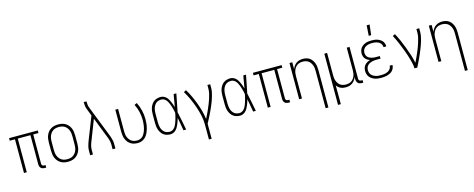

<svg xmlns="http://www.w3.org/2000/svg" viewBox="-38 -1597 6577 2662"><g transform="rotate(-15 3250.0 -266.5)"><path d="M436 8H416Q402 8 387 4Q372 0 361 -10.5Q350 -21 345.5 -35.5Q341 -50 341 -64V-483H159V0H119V-483H44V-520H456V-483H381V-64Q381 -57 383 -50Q385 -43 390 -38Q395 -33 402 -31Q409 -29 416 -29H436Z M750 8Q723 8 697 2.5Q671 -3 648 -16.5Q625 -30 607.5 -50.5Q590 -71 579.5 -95.5Q569 -120 565 -146.5Q561 -173 561 -200V-320Q561 -347 565 -373.5Q569 -400 579.5 -424.5Q590 -449 607.5 -469.5Q625 -490 648 -503.5Q671 -517 697 -522.5Q723 -528 750 -528Q777 -528 803 -522.5Q829 -517 852 -503.5Q875 -490 892.5 -469.5Q910 -449 920.5 -424.5Q931 -400 935 -373.5Q939 -347 939 -320V-200Q939 -173 935 -146.5Q931 -120 920.5 -95.5Q910 -71 892.5 -50.5Q875 -30 852 -16.5Q829 -3 803 2.5Q777 8 750 8ZM750 -29Q772 -29 793 -33.5Q814 -38 832 -49.5Q850 -61 863.5 -78.5Q877 -96 885 -116Q893 -136 896 -157Q899 -178 899 -200V-320Q899 -342 896 -363Q893 -384 885 -404Q877 -424 863.5 -441.5Q850 -459 832 -470.5Q814 -482 793 -486.5Q772 -491 750 -491Q728 -491 707 -486.5Q686 -482 668 -470.5Q650 -459 636.5 -441.5Q623 -424 615 -404Q607 -384 604 -363Q601 -342 601 -320V-200Q601 -178 604 -157Q607 -136 615 -116Q623 -96 636.5 -78.5Q650 -61 668 -49.5Q686 -38 707 -33.5Q728 -29 750 -29Z M1069 0V-74Q1069 -91 1072.5 -108.5Q1076 -126 1081 -143Q1086 -160 1091.5 -176.5Q1097 -193 1104 -210L1229 -529L1187 -636Q1179 -658 1176 -681Q1173 -704 1173 -728V-735H1213V-728Q1213 -708 1215 -688Q1217 -668 1224 -649L1255 -569L1396 -210Q1403 -193 1408.5 -176.5Q1414 -160 1419 -143Q1424 -126 1427.5 -108.5Q1431 -91 1431 -74V0H1391V-74Q1391 -89 1388 -105Q1385 -121 1380.5 -136.5Q1376 -152 1370.5 -167Q1365 -182 1359 -196L1250 -476L1141 -196Q1135 -182 1129.5 -167Q1124 -152 1119.5 -136.5Q1115 -121 1112 -105Q1109 -89 1109 -74V0Z M1754 8Q1728 8 1701.5 2.5Q1675 -3 1652.5 -17Q1630 -31 1613.5 -51.5Q1597 -72 1587 -96.5Q1577 -121 1573 -147.5Q1569 -174 1569 -200V-520H1609V-200Q1609 -179 1611.5 -157.5Q1614 -136 1622 -116.5Q1630 -97 1642.5 -79.5Q1655 -62 1673 -50Q1691 -38 1712 -33.5Q1733 -29 1754 -29Q1774 -29 1794 -36Q1814 -43 1829 -57Q1844 -71 1854.5 -88.5Q1865 -106 1872.5 -125Q1880 -144 1885 -164Q1890 -184 1893 -204.5Q1896 -225 1897.5 -245Q1899 -265 1899 -286Q1899 -345 1885 -403.5Q1871 -462 1844 -515L1880 -532Q1909 -475 1924 -412.5Q1939 -350 1939 -286Q1939 -253 1935.5 -221Q1932 -189 1924 -158Q1916 -127 1902.5 -97Q1889 -67 1868 -43Q1847 -19 1816.5 -5.5Q1786 8 1754 8Z M2221 8Q2196 8 2171 1.5Q2146 -5 2125.5 -19.5Q2105 -34 2090.5 -55.5Q2076 -77 2067.5 -100.5Q2059 -124 2056 -149.5Q2053 -175 2053 -200V-320Q2053 -345 2056 -370.5Q2059 -396 2067.5 -419.5Q2076 -443 2090.5 -464.5Q2105 -486 2125.5 -500.5Q2146 -515 2171 -521.5Q2196 -528 2221 -528Q2243 -528 2263.5 -519Q2284 -510 2299.5 -495Q2315 -480 2326 -461Q2337 -442 2346 -422Q2355 -402 2362 -381.5Q2369 -361 2375 -340Q2383 -385 2390.5 -430Q2398 -475 2406 -520H2445Q2432 -456 2420 -391.5Q2408 -327 2394 -263Q2409 -198 2421.5 -132Q2434 -66 2447 0H2408Q2400 -47 2392 -93.5Q2384 -140 2375 -186Q2369 -165 2362 -144Q2355 -123 2346.5 -102.5Q2338 -82 2327 -62.5Q2316 -43 2300.5 -27Q2285 -11 2264 -1.5Q2243 8 2221 8ZM2221 -29Q2239 -29 2256 -37.5Q2273 -46 2285.5 -59.5Q2298 -73 2306.5 -89.5Q2315 -106 2321.5 -122.5Q2328 -139 2333.5 -157Q2339 -175 2344 -192.5Q2349 -210 2353 -228Q2357 -246 2360 -264Q2357 -281 2353 -298.5Q2349 -316 2344 -333.5Q2339 -351 2333.5 -368Q2328 -385 2321 -401.5Q2314 -418 2305.5 -433.5Q2297 -449 2284.5 -462Q2272 -475 2255.5 -483Q2239 -491 2221 -491Q2201 -491 2181 -485.5Q2161 -480 2145.5 -467Q2130 -454 2119.5 -436.5Q2109 -419 2103 -399.5Q2097 -380 2095 -360Q2093 -340 2093 -320V-200Q2093 -180 2095 -160Q2097 -140 2103 -120.5Q2109 -101 2119.5 -83.5Q2130 -66 2145.5 -53Q2161 -40 2181 -34.5Q2201 -29 2221 -29Z M2716 215V0Q2716 -68 2701 -134Q2686 -200 2664 -264Q2642 -328 2614 -389.5Q2586 -451 2551 -509L2585 -528Q2617 -476 2643 -420Q2669 -364 2690.5 -306.5Q2712 -249 2728 -189.5Q2744 -130 2752 -70Q2768 -101 2783 -133Q2798 -165 2812.5 -197.5Q2827 -230 2840 -263Q2853 -296 2864 -329.5Q2875 -363 2883 -398Q2891 -433 2891 -468V-520H2931V-468Q2931 -437 2924.5 -406Q2918 -375 2909 -344.5Q2900 -314 2889 -284.5Q2878 -255 2865.5 -226Q2853 -197 2840 -168.5Q2827 -140 2813 -112Q2799 -84 2784.5 -56Q2770 -28 2755 0V215Z M3221 8Q3196 8 3171 1.5Q3146 -5 3125.5 -19.5Q3105 -34 3090.5 -55.5Q3076 -77 3067.5 -100.5Q3059 -124 3056 -149.5Q3053 -175 3053 -200V-320Q3053 -345 3056 -370.5Q3059 -396 3067.5 -419.5Q3076 -443 3090.5 -464.5Q3105 -486 3125.5 -500.5Q3146 -515 3171 -521.5Q3196 -528 3221 -528Q3243 -528 3263.5 -519Q3284 -510 3299.5 -495Q3315 -480 3326 -461Q3337 -442 3346 -422Q3355 -402 3362 -381.5Q3369 -361 3375 -340Q3383 -385 3390.5 -430Q3398 -475 3406 -520H3445Q3432 -456 3420 -391.5Q3408 -327 3394 -263Q3409 -198 3421.5 -132Q3434 -66 3447 0H3408Q3400 -47 3392 -93.5Q3384 -140 3375 -186Q3369 -165 3362 -144Q3355 -123 3346.5 -102.5Q3338 -82 3327 -62.5Q3316 -43 3300.5 -27Q3285 -11 3264 -1.5Q3243 8 3221 8ZM3221 -29Q3239 -29 3256 -37.5Q3273 -46 3285.5 -59.5Q3298 -73 3306.5 -89.5Q3315 -106 3321.5 -122.5Q3328 -139 3333.5 -157Q3339 -175 3344 -192.5Q3349 -210 3353 -228Q3357 -246 3360 -264Q3357 -281 3353 -298.5Q3349 -316 3344 -333.5Q3339 -351 3333.5 -368Q3328 -385 3321 -401.5Q3314 -418 3305.5 -433.5Q3297 -449 3284.5 -462Q3272 -475 3255.5 -483Q3239 -491 3221 -491Q3201 -491 3181 -485.5Q3161 -480 3145.5 -467Q3130 -454 3119.5 -436.5Q3109 -419 3103 -399.5Q3097 -380 3095 -360Q3093 -340 3093 -320V-200Q3093 -180 3095 -160Q3097 -140 3103 -120.5Q3109 -101 3119.5 -83.5Q3130 -66 3145.5 -53Q3161 -40 3181 -34.5Q3201 -29 3221 -29Z M3936 8H3916Q3902 8 3887 4Q3872 0 3861 -10.5Q3850 -21 3845.5 -35.5Q3841 -50 3841 -64V-483H3659V0H3619V-483H3544V-520H3956V-483H3881V-64Q3881 -57 3883 -50Q3885 -43 3890 -38Q3895 -33 3902 -31Q3909 -29 3916 -29H3936Z M4391 215V-320Q4391 -341 4388.5 -362Q4386 -383 4378.5 -402.5Q4371 -422 4359 -439.5Q4347 -457 4329.5 -469Q4312 -481 4291.5 -486Q4271 -491 4250 -491Q4229 -491 4208.5 -486Q4188 -481 4170.5 -469Q4153 -457 4141 -439.5Q4129 -422 4121.5 -402.5Q4114 -383 4111.5 -362Q4109 -341 4109 -320V0H4069V-520H4109V-420Q4117 -444 4132 -465Q4147 -486 4167.5 -500.5Q4188 -515 4212.5 -521.5Q4237 -528 4262 -528Q4288 -528 4313 -521.5Q4338 -515 4358.5 -500.5Q4379 -486 4393.5 -464.5Q4408 -443 4416.5 -419.5Q4425 -396 4428 -370.5Q4431 -345 4431 -320V215Z M4569 215V-520H4609V-200Q4609 -179 4611.5 -158Q4614 -137 4621.5 -117.5Q4629 -98 4641 -80.5Q4653 -63 4670.5 -51Q4688 -39 4708.5 -34Q4729 -29 4750 -29Q4770 -29 4790 -33.5Q4810 -38 4827 -49Q4844 -60 4856.5 -76.5Q4869 -93 4876.5 -111.5Q4884 -130 4887.5 -150Q4891 -170 4891 -191V-520H4931V-64Q4931 -57 4933 -50Q4935 -43 4940.5 -38Q4946 -33 4953 -31Q4960 -29 4967 -29H4987V8H4967Q4952 8 4937.5 4Q4923 0 4912 -10.5Q4901 -21 4896 -35.5Q4891 -50 4891 -64V-100Q4883 -76 4868 -55Q4853 -34 4832.5 -19.5Q4812 -5 4787.5 1.5Q4763 8 4738 8Q4719 8 4700.5 5Q4682 2 4665 -6Q4648 -14 4633.5 -26Q4619 -38 4608 -54Q4608 -13 4608.5 27Q4609 67 4609 108V215Z M5247 8Q5224 8 5201 5.5Q5178 3 5156 -4.5Q5134 -12 5114.5 -24.5Q5095 -37 5080.5 -55.5Q5066 -74 5059.5 -96.5Q5053 -119 5053 -142Q5053 -165 5059.5 -186.5Q5066 -208 5081 -225Q5096 -242 5116 -253.5Q5136 -265 5157 -271Q5139 -278 5122 -288.5Q5105 -299 5092.5 -314.5Q5080 -330 5074.5 -349.5Q5069 -369 5069 -388Q5069 -410 5075 -430.5Q5081 -451 5094 -468Q5107 -485 5125 -497Q5143 -509 5163 -516Q5183 -523 5204.5 -525.5Q5226 -528 5247 -528Q5268 -528 5288.5 -526Q5309 -524 5328.5 -517.5Q5348 -511 5366 -500.5Q5384 -490 5397.5 -474.5Q5411 -459 5418 -439.5Q5425 -420 5425 -399V-395H5385V-398Q5385 -413 5379 -428Q5373 -443 5362 -454Q5351 -465 5337.5 -472.5Q5324 -480 5309 -484Q5294 -488 5278.5 -489.5Q5263 -491 5247 -491Q5231 -491 5214.5 -489.5Q5198 -488 5182.5 -483Q5167 -478 5153 -469.5Q5139 -461 5129 -448.5Q5119 -436 5114 -420Q5109 -404 5109 -388Q5109 -372 5114 -356Q5119 -340 5130 -328Q5141 -316 5155.5 -308.5Q5170 -301 5185.5 -296.5Q5201 -292 5217.5 -290.5Q5234 -289 5250 -289H5304V-252H5250Q5232 -252 5214 -250.5Q5196 -249 5178.5 -244Q5161 -239 5145 -230.5Q5129 -222 5116.5 -208.5Q5104 -195 5098.5 -177.5Q5093 -160 5093 -142Q5093 -124 5098.5 -106.5Q5104 -89 5115.5 -75.5Q5127 -62 5143 -52.5Q5159 -43 5176 -37.5Q5193 -32 5211 -30.5Q5229 -29 5247 -29Q5264 -29 5281 -30Q5298 -31 5314 -35Q5330 -39 5345.5 -46Q5361 -53 5373.5 -64.5Q5386 -76 5393.5 -91.5Q5401 -107 5401 -124V-125H5441V-123Q5441 -101 5432.5 -80.5Q5424 -60 5409 -44Q5394 -28 5374 -18Q5354 -8 5333 -2Q5312 4 5290.5 6Q5269 8 5247 8ZM5228 -600 5238 -748H5280L5263 -600Z M5724 0Q5724 -34 5716.5 -67Q5709 -100 5700 -133Q5691 -166 5680.5 -198Q5670 -230 5658 -262Q5646 -294 5633.5 -325.5Q5621 -357 5608 -388Q5595 -419 5580.5 -450Q5566 -481 5550 -511L5585 -528Q5614 -474 5638.5 -418Q5663 -362 5684.5 -304.5Q5706 -247 5725 -189Q5744 -131 5756 -71Q5771 -102 5786 -134Q5801 -166 5815 -198.5Q5829 -231 5841.5 -264Q5854 -297 5864.5 -330.5Q5875 -364 5883 -398.5Q5891 -433 5891 -468V-520H5931V-468Q5931 -437 5925 -406Q5919 -375 5910.5 -345Q5902 -315 5891 -285.5Q5880 -256 5868.5 -227Q5857 -198 5844.5 -169.5Q5832 -141 5819 -112.5Q5806 -84 5792 -56Q5778 -28 5764 0Z M6391 215V-320Q6391 -341 6388.5 -362Q6386 -383 6378.5 -402.5Q6371 -422 6359 -439.5Q6347 -457 6329.5 -469Q6312 -481 6291.5 -486Q6271 -491 6250 -491Q6229 -491 6208.5 -486Q6188 -481 6170.5 -469Q6153 -457 6141 -439.5Q6129 -422 6121.5 -402.5Q6114 -383 6111.5 -362Q6109 -341 6109 -320V0H6069V-520H6109V-420Q6117 -444 6132 -465Q6147 -486 6167.5 -500.5Q6188 -515 6212.5 -521.5Q6237 -528 6262 -528Q6288 -528 6313 -521.5Q6338 -515 6358.5 -500.5Q6379 -486 6393.5 -464.5Q6408 -443 6416.5 -419.5Q6425 -396 6428 -370.5Q6431 -345 6431 -320V215Z"/></g></svg>

Font: Iosevka Term Curly Extralight
Style: Regular
Weight: 200
Designer: Belleve Invis
Foundry: Belleve Invis
Version: Version 32.3.0